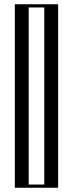

<svg xmlns="http://www.w3.org/2000/svg" viewBox="-20 -880 342 900"><path d="M74.5 0V-860H227.5V0ZM89.5 -15V-845H212.5V-15ZM89.5 -15H212.5V-845H89.5ZM74.5 0H227.5V-860H74.5ZM114.5 -15V-845H187.5V-15ZM49.5 0H252.5V-860H49.5Z"/></svg>

Font: Hussar Outliner
Style: Regular
Weight: 700
Foundry: Cannot Into Space Fonts
Version: Version 0.92